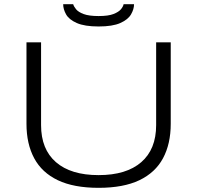

<svg xmlns="http://www.w3.org/2000/svg" viewBox="-20 -889 946 921"><path d="M453 12Q334 12 257.5 -24.5Q181 -61 144 -130Q107 -199 107 -295V-686H177V-289Q177 -173 248.5 -111Q320 -49 453 -49Q586 -49 657.5 -111Q729 -173 729 -289V-686H799V-295Q799 -199 762 -130Q725 -61 648.5 -24.5Q572 12 453 12ZM453 -762Q386 -762 348.5 -778.5Q311 -795 297 -820Q283 -845 283 -869H331Q334 -858 345 -844.5Q356 -831 381.5 -821.5Q407 -812 453 -812Q500 -812 525 -822Q550 -832 560.5 -845Q571 -858 573 -869H623Q623 -845 608.5 -820Q594 -795 557 -778.5Q520 -762 453 -762Z"/></svg>

Font: Archivo Expanded ExtraLight
Style: Regular
Weight: 250
Width: 7
Designer: Hector Gatti
Foundry: Omnibus-Type
Version: Version 2.001